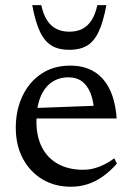

<svg xmlns="http://www.w3.org/2000/svg" viewBox="-20 -700 502 730"><path d="M247 -450.5Q301 -450.5 338.8 -427Q376.5 -403.5 397.8 -358.8Q419 -314 423.5 -249.5H104L104.5 -289L371 -299L338 -279.5Q335 -319 323.5 -347.2Q312 -375.5 291.5 -390.8Q271 -406 240.5 -406Q203.5 -406 176 -386.8Q148.5 -367.5 133.5 -330.2Q118.5 -293 118.5 -238Q118.5 -180 140 -139Q161.5 -98 201.5 -76.2Q241.5 -54.5 296 -54.5Q317.5 -54.5 337.5 -59.8Q357.5 -65 377 -74.8Q396.5 -84.5 414.5 -98L424.5 -78Q398.5 -48.5 370.5 -28.8Q342.5 -9 312.5 0.5Q282.5 10 249.5 10Q188 10 140.8 -18.5Q93.5 -47 66.8 -97.5Q40 -148 40 -214Q40 -280.5 65 -334Q90 -387.5 136.5 -419Q183 -450.5 247 -450.5ZM243.5 -579.5Q271.5 -579.5 292.5 -590Q313.5 -600.5 328 -622.8Q342.5 -645 350 -680.5H384.5Q372.5 -616 355 -579Q337.5 -542 310.5 -526.2Q283.5 -510.5 243.5 -510.5Q203.5 -510.5 176.8 -526.2Q150 -542 132.2 -579Q114.5 -616 102.5 -680.5H137Q144.5 -645 159 -622.8Q173.5 -600.5 194.8 -590Q216 -579.5 243.5 -579.5Z"/></svg>

Font: Newsreader 16pt 16pt
Style: Regular
Weight: 400
Version: Version 1.003